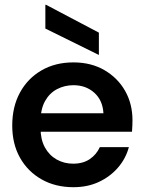

<svg xmlns="http://www.w3.org/2000/svg" viewBox="-20 -768 598 800"><path d="M286 12Q211 12 153.5 -20.5Q96 -53 63.5 -110.5Q31 -168 31 -245Q31 -323 63 -382Q95 -441 152.5 -474.5Q210 -508 286 -508Q360 -508 415.5 -475.5Q471 -443 501.5 -389Q532 -335 532 -267Q532 -257 531.5 -245Q531 -233 530 -219H118V-296H411Q408 -350 373 -381.5Q338 -413 286 -413Q249 -413 217.5 -396.5Q186 -380 167.5 -346.5Q149 -313 149 -262V-233Q149 -187 167 -154Q185 -121 216 -103.5Q247 -86 285 -86Q326 -86 354 -105Q382 -124 396 -155H517Q504 -107 471.5 -69.5Q439 -32 392 -10Q345 12 286 12ZM392 -539 169 -649V-748H172L392 -632Z"/></svg>

Font: DM Sans 36pt SemiBold
Style: Regular
Weight: 600
Designer: Colophon Foundry, Jonny Pinhorn
Foundry: Colophon Foundry
Version: Version 4.004;gftools[0.9.30]